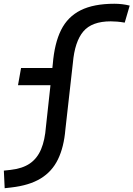

<svg xmlns="http://www.w3.org/2000/svg" viewBox="-52 -762 704 1013"><path d="M-27.3 231 -31.7 138.2 3.9 134.3Q66.4 127.4 105.5 100.6Q144.5 73.7 164.8 25.4Q185.1 -22.9 190.4 -93.8L226.6 -424.8Q235.4 -533.7 270.3 -603.8Q305.2 -673.8 373.8 -708Q442.4 -742.2 551.3 -742.2Q593.8 -742.2 632.3 -732.4L606 -642.6Q583.5 -646.5 566.2 -647.9Q548.8 -649.4 532.2 -649.4Q432.6 -649.4 387.5 -595.9Q342.3 -542.5 332.5 -429.7L293 -79.1Q285.2 14.2 253.9 78.6Q222.7 143.1 162.6 179.7Q102.5 216.3 7.3 227.1ZM43 -312.5 59.1 -403.3H293.5L277.3 -312.5Z"/></svg>

Font: Cascadia Code PL
Style: Italic
Weight: 400
Italic angle: -10°
Monospace: yes
Designer: Aaron Bell
Foundry: Saja Typeworks
Version: Version 2404.023